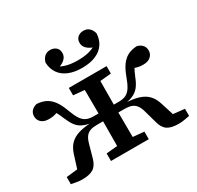

<svg xmlns="http://www.w3.org/2000/svg" viewBox="-159 -926 1153 1122"><g transform="rotate(-30 417.5 -365.0)"><path d="M19 0V-48L155 -63L80 -10L122 -143Q134 -181 156 -204Q178 -227 214 -238.5Q250 -250 304 -252L297 -250Q265 -256 243.5 -267Q222 -278 207 -298Q192 -318 179 -349Q163 -388 150 -410Q137 -432 124 -450L189 -419Q168 -407 147.5 -400Q127 -393 99 -393Q67 -393 49 -409Q31 -425 31 -450Q31 -472 44.5 -486.5Q58 -501 80 -506Q115 -504 140.5 -491Q166 -478 185.5 -451.5Q205 -425 221 -381Q235 -342 249.5 -319Q264 -296 283.5 -286.5Q303 -277 332 -277H401V-224H324Q298 -224 280 -218Q262 -212 250 -197Q238 -182 230 -154L205 -65Q193 -23 167 -6.5Q141 10 92 10Q73 10 54 6.5Q35 3 19 0ZM817 0Q801 3 781.5 6.5Q762 10 743 10Q694 10 668 -6.5Q642 -23 631 -65L606 -154Q598 -182 585.5 -197Q573 -212 555 -218Q537 -224 511 -224H434V-277H503Q532 -277 551.5 -286.5Q571 -296 585.5 -319Q600 -342 614 -381Q630 -425 649.5 -451.5Q669 -478 694.5 -491Q720 -504 755 -506Q777 -501 790.5 -486.5Q804 -472 804 -450Q804 -425 786 -409Q768 -393 736 -393Q709 -393 688 -400Q667 -407 646 -419L711 -450Q698 -432 685 -410Q672 -388 656 -349Q644 -318 628.5 -298Q613 -278 591.5 -267Q570 -256 538 -250L531 -252Q585 -250 621 -238.5Q657 -227 679 -204Q701 -181 713 -143L755 -10L680 -63L817 -48ZM364 0Q365 -31 365 -68.5Q365 -106 365.5 -146.5Q366 -187 366 -224V-270Q366 -307 365.5 -347Q365 -387 365 -425.5Q365 -464 364 -493H471Q470 -464 470 -425.5Q470 -387 469.5 -347Q469 -307 469 -270V-224Q469 -187 469.5 -146.5Q470 -106 470 -68.5Q470 -31 471 0ZM290 0V-51L399 -61H439L545 -51V0ZM290 -443V-493H545V-443L439 -433H399ZM418 -555Q365 -555 327 -571Q289 -587 268.5 -617Q248 -647 246 -688Q251 -710 266 -725Q281 -740 306 -740Q328 -740 344 -727Q360 -714 360 -689Q360 -666 343 -649.5Q326 -633 300 -626L289 -639Q313 -622 344.5 -614Q376 -606 418 -606Q460 -606 491.5 -614Q523 -622 547 -639L536 -626Q511 -633 493.5 -649.5Q476 -666 476 -689Q476 -714 492 -727Q508 -740 530 -740Q555 -740 570 -725Q585 -710 590 -688Q588 -647 567.5 -617Q547 -587 509 -571Q471 -555 418 -555Z"/></g></svg>

Font: Source Serif 4 Medium
Style: Regular
Weight: 500
Designer: Frank Grießhammer
Foundry: Adobe Systems Incorporated
Version: Version 4.004;hotconv 1.0.116;makeotfexe 2.5.65601